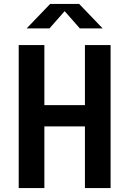

<svg xmlns="http://www.w3.org/2000/svg" viewBox="-20 -960 660 980"><path d="M206.5 0V-315H413.5V0H544.5V-730H413.5V-423.5H206.5V-730H75.5V0ZM116 -815H232.5L310 -903L387.5 -815H504L384 -940H236Z"/></svg>

Font: Monaspace Neon SemiBold
Style: Regular
Weight: 600
Designer: Riley Cran & the Lettermatic Team
Foundry: Lettermatic
Version: Version 1.200 (Monaspace Neon)